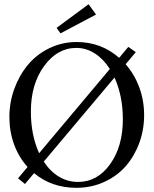

<svg xmlns="http://www.w3.org/2000/svg" viewBox="-20 -875 727 908"><path d="M266.1 -717.3 247.6 -743.2 398.9 -855 434.1 -806.2ZM98.1 -4.9 65.4 -31.7 110.4 -85.4Q68.8 -131.3 46.6 -192.1Q24.4 -252.9 24.4 -321.8Q24.4 -390.6 47.6 -454.6Q70.8 -518.6 111.6 -567.9Q152.3 -617.2 212.6 -646.7Q272.9 -676.3 342.8 -676.3Q458 -676.3 543.5 -601.6L586.9 -653.3L622.1 -628.4L574.2 -571.3Q615.7 -523.9 638.7 -461.9Q661.6 -399.9 661.6 -330.1Q661.6 -261.7 638.9 -199.5Q616.2 -137.2 575.4 -90.1Q534.7 -43 473.6 -14.9Q412.6 13.2 340.8 13.2Q224.6 13.2 141.1 -56.2ZM126 -347.7Q126 -236.3 165 -150.4L499.5 -548.8Q469.2 -596.2 428.5 -622.3Q387.7 -648.4 340.8 -648.4Q251 -648.4 188.5 -562.5Q126 -476.6 126 -347.7ZM349.1 -14.6Q440.9 -14.6 501 -98.9Q561 -183.1 561 -310.5Q561 -420.9 521.5 -508.3L187 -110.8Q216.8 -64.9 258.3 -39.8Q299.8 -14.6 349.1 -14.6Z"/></svg>

Font: Elstob 18pt
Style: Regular
Weight: 400
Designer: Peter S. Baker
Version: Version 1.015